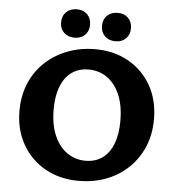

<svg xmlns="http://www.w3.org/2000/svg" viewBox="-59 -926 917 996"><g transform="rotate(5 399.5 -428.0)"><path d="M387 15Q289 15 213 -27.5Q137 -70 93.5 -146Q50 -222 50 -320Q50 -401 78 -466Q106 -531 156 -577Q206 -623 272 -648Q338 -673 414 -673Q512 -673 587.5 -630.5Q663 -588 706 -512.5Q749 -437 749 -338Q749 -257 721 -192Q693 -127 643.5 -80.5Q594 -34 528.5 -9.5Q463 15 387 15ZM413 -92Q465 -92 501.5 -118.5Q538 -145 557 -194.5Q576 -244 576 -312Q576 -395 551.5 -451Q527 -507 485 -536Q443 -565 389 -565Q339 -565 302.5 -539.5Q266 -514 246 -464.5Q226 -415 226 -344Q226 -263 251 -206.5Q276 -150 318.5 -121Q361 -92 413 -92ZM301 -723Q267 -723 246 -743.5Q225 -764 225 -796Q225 -830 246 -850.5Q267 -871 301 -871Q335 -871 355.5 -850.5Q376 -830 376 -796Q376 -764 355.5 -743.5Q335 -723 301 -723ZM515 -723Q480 -723 459 -743.5Q438 -764 438 -796Q438 -830 459 -850.5Q480 -871 515 -871Q548 -871 568.5 -850.5Q589 -830 589 -796Q589 -764 568.5 -743.5Q548 -723 515 -723Z"/></g></svg>

Font: Ysabeau Infant ExtraBold
Style: Regular
Weight: 800
Designer: Christian Thalmann (Catharsis Fonts)
Version: Version 2.001;gftools[0.9.30]; featfreeze: ss01,ss02,lnum